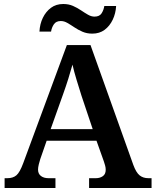

<svg xmlns="http://www.w3.org/2000/svg" viewBox="-20 -939 777 959"><path d="M3 0V-49H17Q45 -49 62 -63.5Q79 -78 96 -124L314 -714H432L646 -115Q660 -77 677.5 -63Q695 -49 721 -49H737V0H425V-49H459Q479 -49 493.5 -59Q508 -69 508 -91Q508 -102 505 -112.5Q502 -123 499 -132L462 -236H213L181 -144Q177 -132 173.5 -117Q170 -102 170 -92Q170 -71 184.5 -60Q199 -49 222 -49H257V0ZM233 -294H443L387 -461Q375 -499 362.5 -540Q350 -581 342 -616Q333 -583 321 -545Q309 -507 295 -468ZM441 -771Q414 -771 392 -780.5Q370 -790 351.5 -802.5Q333 -815 316.5 -824.5Q300 -834 284 -834Q260 -834 249 -817.5Q238 -801 235 -781H177Q179 -819 194 -850Q209 -881 234.5 -900Q260 -919 296 -919Q323 -919 344.5 -909.5Q366 -900 384.5 -887.5Q403 -875 419.5 -865.5Q436 -856 452 -856Q477 -856 487.5 -872.5Q498 -889 501 -909H560Q558 -872 543 -840.5Q528 -809 502.5 -790Q477 -771 441 -771Z"/></svg>

Font: Noto Naskh Arabic SemiBold
Style: Regular
Weight: 600
Designer: Monotype Design Team, David Williams, Mohamad Dakak and Nizar Qandah
Foundry: Monotype Imaging Inc.
Version: Version 2.016